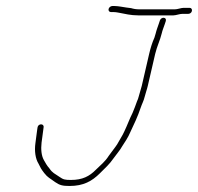

<svg xmlns="http://www.w3.org/2000/svg" viewBox="-20 -659 657 637"><path d="M440 -338C439 -333.3 437.1 -328.3 434.6 -323C430.2 -310.1 425.3 -297.8 419.6 -284C409.3 -263.7 402.8 -244.5 392.5 -223C387.4 -210.8 373.8 -190.2 368.6 -180C362.4 -170.2 348 -152.6 340.8 -142C328.3 -122.2 314.2 -111.9 298.2 -96C276.6 -74 253.5 -62 215.3 -62C196.6 -62 190.1 -63 177.6 -72C161.2 -83.4 154.2 -84.9 144.1 -100C133.7 -111.9 132.3 -116.8 125.5 -128C117.4 -142.3 115.3 -163.6 117.9 -186L120.6 -206C121.4 -212.7 122.4 -219.7 123.4 -227L124.7 -237C126.4 -249.9 106.3 -249.7 104.5 -236L102.9 -225C101.9 -217.7 101 -210.7 100.1 -204L97.5 -184C93.8 -157.7 97.6 -132.2 107.8 -116C114.4 -102.4 115.9 -99 126.6 -85C138.7 -69.4 145.9 -67.7 162.7 -55C178.2 -44.4 187.5 -42 210.7 -42C257.3 -42 285.2 -58.1 311.4 -84C328.2 -101.2 342.7 -113.2 356.9 -134C365 -145.7 378.9 -161.4 384.9 -173C392.3 -184.2 406.1 -204.9 411.6 -219C424.3 -245.6 437.4 -273.5 446.5 -301C450.7 -313.7 457.1 -325.2 460 -338C462.8 -349.9 467.6 -361.9 470.3 -374L494.8 -480C500.4 -504.4 511.4 -526 516.5 -548C519.3 -560.1 522.5 -566.1 526.7 -579L530 -589C534.4 -602.3 514.9 -604.3 510.4 -591L507.1 -581C503 -568.6 499.4 -560.3 496.5 -548C495.6 -544 494.2 -539.3 492.3 -534C485 -517.9 479.4 -499.7 474.8 -480L450.3 -374C447.5 -361.8 442.7 -349.7 440 -338ZM347.9 -619H355.9C361.2 -619 367.1 -618.3 373.4 -617C395.7 -612.8 413.6 -608 438.4 -608H555.4C563.8 -608 576 -613 584.5 -613H604.5C610.1 -613 615.4 -616.8 616.7 -622.5C618 -628.2 614.7 -633 609.1 -633H589.1C581.1 -633 568.9 -628 560 -628H443C431.6 -628 423.1 -629.5 414.9 -632L399.4 -634C389.5 -635.3 371.8 -639 360.5 -639H352.5C347.2 -639 341.4 -634.3 340.2 -629C339 -623.7 342.6 -619 347.9 -619Z"/></svg>

Font: HoneyBee
Style: UltLitIt
Weight: 100
Foundry: Cannot Into Space Fonts
Version: Version 0.89